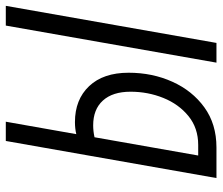

<svg xmlns="http://www.w3.org/2000/svg" viewBox="-70 -662 733 632"><g transform="rotate(-90 296.0 -346.5)"><path d="M25.4 0 147.5 -693.4H210.9L169.9 -461.4Q188.5 -465.8 209.5 -465.8Q283.7 -465.8 327.9 -419.2Q372.1 -372.6 372.1 -289.1Q372.1 -210.9 342.5 -145.3Q313 -79.6 258.1 -39.8Q203.1 0 126 0ZM99.6 -60.1H134.3Q189.9 -60.1 229.2 -92Q268.6 -124 289.1 -174.8Q309.6 -225.6 309.6 -282.7Q309.6 -341.8 280.5 -373.8Q251.5 -405.8 198.7 -405.8Q179.7 -405.8 159.7 -401.4ZM405.3 0 527.3 -693.4H592.3L470.2 0Z"/></g></svg>

Font: Cascadia Mono Light
Style: Italic
Weight: 300
Italic angle: -10°
Monospace: yes
Designer: Aaron Bell
Foundry: Saja Typeworks
Version: Version 2404.023; ttfautohint (v1.8.4)